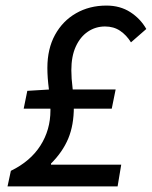

<svg xmlns="http://www.w3.org/2000/svg" viewBox="-20 -669 545 689"><path d="M7 0 19 -56Q89 -90 125 -146.5Q161 -203 161 -273Q161 -306 155.5 -348.5Q150 -391 150 -425Q150 -494 177.5 -544Q205 -594 253 -621.5Q301 -649 362 -649Q411 -649 447.5 -625.5Q484 -602 505 -565L450 -517Q434 -543 411 -558.5Q388 -574 357 -574Q323 -574 295.5 -555.5Q268 -537 252 -502Q236 -467 236 -417Q236 -388 240.5 -352.5Q245 -317 245 -285Q245 -220 225 -172Q205 -124 163 -82V-78H415L402 0ZM65 -279 78 -343 160 -348H395L381 -279Z"/></svg>

Font: Source Sans 3 Medium
Style: Italic
Weight: 500
Italic angle: -11°
Designer: Paul D. Hunt
Foundry: Adobe
Version: Version 3.052;hotconv 1.1.0;makeotfexe 2.6.0